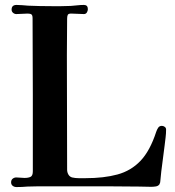

<svg xmlns="http://www.w3.org/2000/svg" viewBox="-20 -755 710 778"><path d="M653 -230Q653 -214 651 -198Q649 -182 647 -165Q643 -130 638 -95Q633 -60 630 -25Q630 -15 626 -8Q621 -1 611 0.5Q601 2 593 2Q581 2 569 1.5Q557 1 544 1Q481 0 418 0Q355 0 292 0H178Q156 0 134.5 0Q113 0 91 1Q80 2 69 2.5Q58 3 47 3Q38 3 31.5 -2Q25 -7 25 -16Q25 -26 31.5 -31Q38 -36 46 -36Q54 -36 62.5 -35Q71 -34 79 -34Q95 -34 104 -38.5Q113 -43 113 -61Q113 -216 113 -371.5Q113 -527 112 -681Q112 -693 107.5 -696.5Q103 -700 92 -700Q81 -700 69.5 -699Q58 -698 46 -698Q39 -698 33 -703Q27 -708 27 -716Q27 -735 47 -735Q58 -735 70 -734Q82 -733 94 -732Q118 -731 141.5 -730.5Q165 -730 189 -730Q209 -730 228.5 -730Q248 -730 267 -731Q281 -732 294 -733.5Q307 -735 320 -735Q336 -735 336 -718Q336 -711 332 -704.5Q328 -698 320 -698Q307 -698 294.5 -699Q282 -700 268 -700Q257 -700 254.5 -694.5Q252 -689 252 -679Q252 -642 251.5 -606Q251 -570 251 -533Q251 -417 251.5 -300Q252 -183 252 -67Q252 -57 257 -48Q262 -39 272 -36Q285 -33 299 -33Q313 -33 326 -33Q401 -33 456 -48Q511 -63 549.5 -103.5Q588 -144 613 -221Q616 -230 621 -237.5Q626 -245 636 -245Q642 -245 647.5 -241Q653 -237 653 -230Z"/></svg>

Font: Kaisei Decol
Style: Bold
Weight: 700
Designer: Font-Kai, 金井和夫
Foundry: KAZUO KANAI
Version: Version 5.003